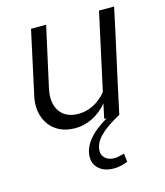

<svg xmlns="http://www.w3.org/2000/svg" viewBox="-108 -570 758 884"><g transform="rotate(-15 270.5 -128.0)"><path d="M413 0Q347 35 314.5 68.5Q282 102 282 139Q282 159 298 173Q314 187 342 187Q350 187 363.5 184Q377 181 388 178Q389 188 390 198Q391 208 392 218Q372 227 343 231Q338 232 334.5 232Q331 232 326 232Q282 232 256.5 210Q231 188 231 154Q231 71 353 0H341Q345 -17 348.5 -35Q352 -53 356 -70Q324 -32 284.5 -12.5Q245 7 203 7Q162 7 131 -7.5Q100 -22 80.5 -48.5Q61 -75 54.5 -111Q48 -147 58 -189Q75 -264 90.5 -338.5Q106 -413 123 -488H195L132 -203Q117 -135 145 -94Q173 -53 234 -53Q269 -53 303.5 -69.5Q338 -86 367 -121Q387 -213 407 -304.5Q427 -396 447 -488H519Q493 -365 466 -244Q439 -123 413 0Z"/></g></svg>

Font: Rosa Sans Light
Style: Italic
Weight: 300
Italic angle: -12°
Designer: Pentagram / MCKL
Foundry: Pentagram / MCKL
Version: Version 1.005;September 16, 2019;FontCreator 11.5.0.2425 64-